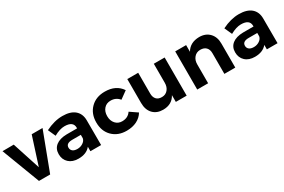

<svg xmlns="http://www.w3.org/2000/svg" viewBox="75 -1441 3471 2345"><g transform="rotate(-30 1810.5 -268.5)"><path d="M-2.9 -537.1 155.8 -538.1 283.2 -146 409.2 -538.1H562L358.9 0H201.2Z M716.3 -170.9Q716.3 -140.1 738.8 -121.6Q761.2 -103 805.2 -103Q848.1 -103 883.3 -126Q918.5 -148.9 925.3 -184.1V-231.9H804.7Q716.3 -231.9 716.3 -170.9ZM925.3 -333Q925.3 -422.9 803.2 -422.9Q737.8 -422.9 653.3 -376L605.5 -481.9Q730 -543.9 843.3 -543.9Q956.5 -543.9 1016.1 -493.2Q1075.7 -442.4 1076.7 -351.1L1077.6 0H926.8V-63Q870.6 6.8 757.3 6.8Q672.4 6.8 622.6 -39.6Q572.8 -85.9 572.8 -161.6Q572.8 -237.3 626.5 -279.3Q680.2 -321.3 777.3 -323.2H925.3Z M1438 5.9Q1315.9 5.9 1239.7 -69.3Q1163.6 -144.5 1164.1 -268.1Q1164.1 -390.6 1240.2 -466.8Q1316.4 -543 1440.4 -543Q1598.6 -543 1673.3 -430.2L1569.3 -355Q1522.5 -413.1 1446.3 -412.1Q1389.2 -412.1 1353.5 -372.1Q1317.9 -332 1317.9 -267.6Q1317.9 -203.1 1354 -162.6Q1390.1 -122.1 1446.3 -122.1Q1530.3 -122.1 1571.3 -185.1L1677.2 -112.8Q1643.1 -55.7 1581.5 -24.9Q1520 5.9 1438 5.9Z M1757.3 -200.2V-538.1H1911.1V-244.1Q1911.1 -193.4 1938 -164.1Q1964.8 -134.8 2016.1 -135.7Q2067.4 -135.7 2099.6 -173.8Q2131.8 -211.9 2131.3 -272V-538.1H2284.2V0H2131.3V-95.2Q2076.2 5.9 1951.2 5.9Q1862.3 5.9 1809.6 -49.3Q1757.3 -105 1757.3 -200.2Z M2433.1 0V-538.1H2586.9V-443.8Q2643.1 -542 2772.9 -543.9Q2862.8 -543.9 2916.5 -487.8Q2970.2 -431.6 2969.7 -337.9V0H2815.9V-293Q2815.9 -343.8 2787.6 -373Q2759.3 -402.3 2706.1 -402.3Q2652.8 -401.9 2619.6 -363.3Q2586.4 -324.7 2586.9 -265.1V0Z M3204.6 -170.9Q3204.6 -140.1 3227.1 -121.6Q3249.5 -103 3293.5 -103Q3336.4 -103 3371.6 -126Q3406.7 -148.9 3413.6 -184.1V-231.9H3293Q3204.6 -231.9 3204.6 -170.9ZM3413.6 -333Q3413.6 -422.9 3291.5 -422.9Q3226.1 -422.9 3141.6 -376L3093.8 -481.9Q3218.3 -543.9 3331.5 -543.9Q3444.8 -543.9 3504.4 -493.2Q3564 -442.4 3564.9 -351.1L3565.9 0H3415V-63Q3358.9 6.8 3245.6 6.8Q3160.6 6.8 3110.8 -39.6Q3061 -85.9 3061 -161.6Q3061 -237.3 3114.7 -279.3Q3168.5 -321.3 3265.6 -323.2H3413.6Z"/></g></svg>

Font: TruenoSBd
Style: Demi
Weight: 600
Designer: Julieta Ulanovsky
Foundry: Julieta Ulanovsky
Version: Version 3.001b